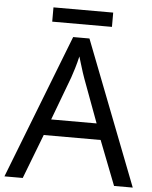

<svg xmlns="http://www.w3.org/2000/svg" viewBox="-58 -903 754 951"><g transform="rotate(5 319.5 -427.5)"><path d="M545 0 459 -221H176L91 0H0L279 -717H360L638 0ZM352 -517Q349 -525 342 -546Q335 -567 328.5 -589.5Q322 -612 318 -624Q311 -593 302 -563.5Q293 -534 287 -517L206 -301H432ZM466 -855V-784H169V-855Z"/></g></svg>

Font: Noto Sans Ugaritic
Style: Regular
Weight: 400
Designer: Monotype Design Team
Foundry: Monotype Imaging Inc.
Version: Version 2.001; ttfautohint (v1.8.4.7-5d5b)